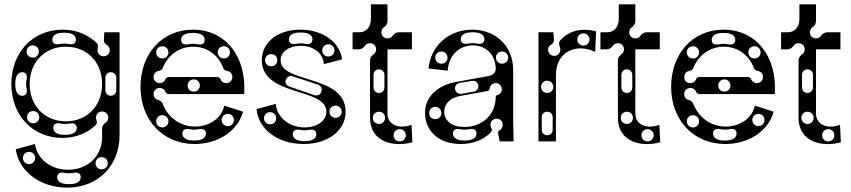

<svg xmlns="http://www.w3.org/2000/svg" viewBox="-20 -648 3900 880"><path d="M288 212C428 212 528 112 528 -28V-500H458L456 -464C456 -456 460 -447 468 -443C477 -438 483 -429 483 -418C483 -402 471 -390 455 -390C439 -390 427 -402 427 -418C427 -434 434 -441 422 -452C382 -490 329 -512 268 -512C130 -512 32 -408 32 -263C32 -119 130 -16 266 -16C326 -16 379 -37 418 -74C430 -86 420 -97 420 -109C420 -125 432 -137 448 -137C464 -137 476 -125 476 -109C476 -99 471 -90 463 -85C454 -79 448 -69 448 -60V-20C448 67 383 130 292 130C213 130 150 81 140 12L52 36C67 139 166 212 288 212ZM282 -92C185 -92 116 -163 116 -263C116 -363 185 -434 282 -434C379 -434 448 -363 448 -263C448 -163 379 -92 282 -92ZM132 -83C116 -83 104 -95 104 -111C104 -127 116 -139 132 -139C148 -139 160 -127 160 -111C160 -95 148 -83 132 -83ZM224 -62C224 -78 236 -86 256 -82C272 -79 284 -79 300 -82C320 -86 332 -78 332 -62C332 -42 314 -30 280 -30H276C242 -30 224 -42 224 -62ZM82 -209C62 -209 50 -227 50 -261V-265C50 -299 62 -317 82 -317C98 -317 106 -305 102 -285C99 -269 99 -257 102 -241C106 -221 98 -209 82 -209ZM130 -384C114 -384 102 -396 102 -412C102 -428 114 -440 130 -440C146 -440 158 -428 158 -412C158 -396 146 -384 130 -384ZM220 -466C220 -486 238 -498 272 -498H276C310 -498 328 -486 328 -466C328 -450 316 -442 296 -446C280 -449 268 -449 252 -446C232 -442 220 -450 220 -466ZM488 -209C473 -209 463 -220 463 -235V-291C463 -306 473 -317 488 -317C503 -317 513 -306 513 -291V-235C513 -220 503 -209 488 -209ZM242 164C242 148 254 140 274 144C290 147 302 147 318 144C338 140 350 148 350 164C350 184 332 196 298 196H294C260 196 242 184 242 164ZM113 104C97 104 85 92 85 76C85 60 97 48 113 48C129 48 141 60 141 76C141 92 129 104 113 104ZM446 128C430 128 418 116 418 100C418 84 430 72 446 72C462 72 474 84 474 100C474 116 462 128 446 128Z M872 12C980 12 1070 -48 1094 -136L1008 -164C996 -108 942 -68 874 -68C805 -68 750 -110 725 -173C722 -181 715 -187 704 -190C692 -193 684 -203 684 -217C684 -233 696 -245 712 -245C724 -245 734 -238 738 -228C740 -221 746 -217 754 -217H1099C1111 -385 1017 -512 864 -512C724 -512 624 -403 624 -250C624 -97 727 12 872 12ZM712 -267C696 -267 684 -279 684 -295C684 -310 694 -321 708 -323C716 -324 723 -329 725 -335C749 -395 801 -434 866 -434C929 -434 981 -396 1004 -335C1006 -329 1013 -324 1021 -323C1035 -321 1045 -310 1045 -295C1045 -279 1033 -267 1017 -267C1005 -267 995 -274 991 -284C989 -291 983 -295 975 -295H754C746 -295 740 -291 738 -284C734 -274 724 -267 712 -267ZM724 -64C708 -64 696 -76 696 -92C696 -108 708 -120 724 -120C740 -120 752 -108 752 -92C752 -76 740 -64 724 -64ZM816 -36C816 -52 828 -60 848 -56C864 -53 876 -53 892 -56C912 -60 924 -52 924 -36C924 -16 906 -4 872 -4H868C834 -4 816 -16 816 -36ZM1024 -70C1008 -70 996 -82 996 -98C996 -114 1008 -126 1024 -126C1040 -126 1052 -114 1052 -98C1052 -82 1040 -70 1024 -70ZM724 -380C708 -380 696 -392 696 -408C696 -424 708 -436 724 -436C740 -436 752 -424 752 -408C752 -392 740 -380 724 -380ZM810 -465C810 -485 828 -497 862 -497H866C900 -497 918 -485 918 -465C918 -449 906 -441 886 -445C870 -448 858 -448 842 -445C822 -441 810 -449 810 -465ZM1006 -380C990 -380 978 -392 978 -408C978 -424 990 -436 1006 -436C1022 -436 1034 -424 1034 -408C1034 -392 1022 -380 1006 -380ZM868 -228C852 -228 840 -240 840 -256C840 -272 852 -284 868 -284C884 -284 896 -272 896 -256C896 -240 884 -228 868 -228Z M1372 12C1484 12 1564 -50 1564 -136C1564 -308 1266 -264 1266 -372C1266 -410 1304 -438 1358 -438C1418 -438 1462 -403 1464 -354L1548 -376C1537 -455 1460 -512 1356 -512C1252 -512 1180 -454 1180 -372C1180 -204 1476 -248 1476 -136C1476 -94 1432 -64 1376 -64C1304 -64 1248 -112 1244 -172L1156 -148C1164 -56 1252 12 1372 12ZM1322 -33C1322 -49 1334 -57 1354 -53C1370 -50 1382 -50 1398 -53C1418 -57 1430 -49 1430 -33C1430 -13 1412 -1 1378 -1H1374C1340 -1 1322 -13 1322 -33ZM1304 -467C1304 -487 1322 -499 1356 -499H1360C1394 -499 1412 -487 1412 -467C1412 -451 1400 -443 1380 -447C1364 -450 1352 -450 1336 -447C1316 -443 1304 -451 1304 -467ZM1218 -78C1202 -78 1190 -90 1190 -106C1190 -122 1202 -134 1218 -134C1234 -134 1246 -122 1246 -106C1246 -90 1234 -78 1218 -78ZM1485 -389C1469 -389 1457 -401 1457 -417C1457 -433 1469 -445 1485 -445C1501 -445 1513 -433 1513 -417C1513 -401 1501 -389 1485 -389ZM1223 -344C1207 -344 1195 -356 1195 -372C1195 -388 1207 -400 1223 -400C1239 -400 1251 -388 1251 -372C1251 -356 1239 -344 1223 -344ZM1518 -108C1502 -108 1490 -120 1490 -136C1490 -152 1502 -164 1518 -164C1534 -164 1546 -152 1546 -136C1546 -120 1534 -108 1518 -108ZM1453 -228C1449 -214 1435 -208 1421 -212L1307 -251C1293 -255 1285 -268 1290 -282C1295 -297 1309 -303 1323 -298L1437 -260C1451 -255 1458 -242 1453 -228Z M1870 4 1866 -76C1814 -56 1756 -72 1756 -128V-422H1868V-500H1808C1796 -500 1786 -494 1780 -485C1775 -477 1766 -472 1756 -472C1740 -472 1728 -484 1728 -500C1728 -510 1733 -519 1741 -524C1750 -530 1756 -540 1756 -552V-628H1680V-562C1680 -524 1659 -500 1626 -500H1596V-422H1624C1636 -422 1646 -428 1652 -437C1657 -445 1666 -450 1676 -450C1692 -450 1704 -438 1704 -422C1704 -412 1699 -403 1691 -398C1682 -392 1676 -382 1676 -370V-108C1676 4 1786 28 1870 4ZM1717 -222C1702 -222 1692 -233 1692 -248V-304C1692 -319 1702 -330 1717 -330C1732 -330 1742 -319 1742 -304V-248C1742 -233 1732 -222 1717 -222ZM1812 0C1796 0 1784 -12 1784 -28C1784 -44 1796 -56 1812 -56C1828 -56 1840 -44 1840 -28C1840 -12 1828 0 1812 0ZM1717 -80C1701 -80 1689 -92 1689 -108C1689 -124 1701 -136 1717 -136C1733 -136 1745 -124 1745 -108C1745 -92 1733 -80 1717 -80Z M2092 12C2149 12 2198 -8 2230 -42C2235 -47 2236 -55 2232 -61C2229 -65 2228 -70 2228 -76C2228 -92 2240 -104 2256 -104C2272 -104 2284 -92 2284 -76C2284 -65 2279 -55 2268 -50C2264 -48 2262 -43 2263 -37L2270 0H2334L2332 -100V-328C2332 -435 2254 -512 2144 -512C2037 -512 1954 -438 1944 -334L2032 -324C2036 -394 2084 -440 2148 -440C2209 -440 2252 -395 2252 -332C2252 -316 2239 -303 2222 -300L2068 -272C1983 -257 1928 -201 1928 -132C1928 -45 1993 12 2092 12ZM2108 -66C2052 -66 2016 -94 2016 -136C2016 -172 2044 -200 2088 -208L2215 -231C2220 -232 2224 -236 2224 -241C2225 -256 2237 -267 2252 -267C2268 -267 2280 -255 2280 -239C2280 -225 2271 -215 2259 -212C2254 -211 2252 -208 2252 -204C2252 -124 2192 -66 2108 -66ZM1975 -102C1959 -102 1947 -114 1947 -130C1947 -146 1959 -158 1975 -158C1991 -158 2003 -146 2003 -130C2003 -114 1991 -102 1975 -102ZM2164 -36C2164 -16 2146 -4 2112 -4H2108C2074 -4 2056 -16 2056 -36C2056 -52 2068 -60 2088 -56C2104 -53 2116 -53 2132 -56C2152 -60 2164 -52 2164 -36ZM2003 -356C1987 -356 1975 -368 1975 -384C1975 -400 1987 -412 2003 -412C2019 -412 2031 -400 2031 -384C2031 -368 2019 -356 2003 -356ZM2092 -468C2092 -488 2110 -500 2144 -500H2148C2182 -500 2200 -488 2200 -468C2200 -452 2188 -444 2168 -448C2152 -451 2140 -451 2124 -448C2104 -444 2092 -452 2092 -468ZM2281 -356C2265 -356 2253 -368 2253 -384C2253 -400 2265 -412 2281 -412C2297 -412 2309 -400 2309 -384C2309 -368 2297 -356 2281 -356ZM2066 -238C2063 -253 2072 -265 2087 -268L2142 -277C2157 -280 2170 -272 2172 -257C2175 -242 2166 -231 2151 -228L2096 -218C2081 -216 2069 -224 2066 -238Z M2448 0H2528V-304C2528 -417 2628 -450 2708 -410L2712 -504C2645 -523 2583 -505 2547 -462C2536 -449 2548 -436 2548 -420C2548 -404 2536 -392 2520 -392C2504 -392 2492 -404 2492 -420C2492 -430 2497 -439 2508 -445C2515 -449 2520 -458 2519 -467L2516 -500H2448ZM2488 -136C2503 -136 2513 -125 2513 -110V-54C2513 -39 2503 -28 2488 -28C2473 -28 2463 -39 2463 -54V-110C2463 -125 2473 -136 2488 -136ZM2488 -222C2472 -222 2460 -234 2460 -250C2460 -266 2472 -278 2488 -278C2504 -278 2516 -266 2516 -250C2516 -234 2504 -222 2488 -222ZM2654 -439C2638 -439 2626 -451 2626 -467C2626 -483 2638 -495 2654 -495C2670 -495 2682 -483 2682 -467C2682 -451 2670 -439 2654 -439Z M3006 4 3002 -76C2950 -56 2892 -72 2892 -128V-422H3004V-500H2944C2932 -500 2922 -494 2916 -485C2911 -477 2902 -472 2892 -472C2876 -472 2864 -484 2864 -500C2864 -510 2869 -519 2877 -524C2886 -530 2892 -540 2892 -552V-628H2816V-562C2816 -524 2795 -500 2762 -500H2732V-422H2760C2772 -422 2782 -428 2788 -437C2793 -445 2802 -450 2812 -450C2828 -450 2840 -438 2840 -422C2840 -412 2835 -403 2827 -398C2818 -392 2812 -382 2812 -370V-108C2812 4 2922 28 3006 4ZM2853 -222C2838 -222 2828 -233 2828 -248V-304C2828 -319 2838 -330 2853 -330C2868 -330 2878 -319 2878 -304V-248C2878 -233 2868 -222 2853 -222ZM2948 0C2932 0 2920 -12 2920 -28C2920 -44 2932 -56 2948 -56C2964 -56 2976 -44 2976 -28C2976 -12 2964 0 2948 0ZM2853 -80C2837 -80 2825 -92 2825 -108C2825 -124 2837 -136 2853 -136C2869 -136 2881 -124 2881 -108C2881 -92 2869 -80 2853 -80Z M3304 12C3412 12 3502 -48 3526 -136L3440 -164C3428 -108 3374 -68 3306 -68C3237 -68 3182 -110 3157 -173C3154 -181 3147 -187 3136 -190C3124 -193 3116 -203 3116 -217C3116 -233 3128 -245 3144 -245C3156 -245 3166 -238 3170 -228C3172 -221 3178 -217 3186 -217H3531C3543 -385 3449 -512 3296 -512C3156 -512 3056 -403 3056 -250C3056 -97 3159 12 3304 12ZM3144 -267C3128 -267 3116 -279 3116 -295C3116 -310 3126 -321 3140 -323C3148 -324 3155 -329 3157 -335C3181 -395 3233 -434 3298 -434C3361 -434 3413 -396 3436 -335C3438 -329 3445 -324 3453 -323C3467 -321 3477 -310 3477 -295C3477 -279 3465 -267 3449 -267C3437 -267 3427 -274 3423 -284C3421 -291 3415 -295 3407 -295H3186C3178 -295 3172 -291 3170 -284C3166 -274 3156 -267 3144 -267ZM3156 -64C3140 -64 3128 -76 3128 -92C3128 -108 3140 -120 3156 -120C3172 -120 3184 -108 3184 -92C3184 -76 3172 -64 3156 -64ZM3248 -36C3248 -52 3260 -60 3280 -56C3296 -53 3308 -53 3324 -56C3344 -60 3356 -52 3356 -36C3356 -16 3338 -4 3304 -4H3300C3266 -4 3248 -16 3248 -36ZM3456 -70C3440 -70 3428 -82 3428 -98C3428 -114 3440 -126 3456 -126C3472 -126 3484 -114 3484 -98C3484 -82 3472 -70 3456 -70ZM3156 -380C3140 -380 3128 -392 3128 -408C3128 -424 3140 -436 3156 -436C3172 -436 3184 -424 3184 -408C3184 -392 3172 -380 3156 -380ZM3242 -465C3242 -485 3260 -497 3294 -497H3298C3332 -497 3350 -485 3350 -465C3350 -449 3338 -441 3318 -445C3302 -448 3290 -448 3274 -445C3254 -441 3242 -449 3242 -465ZM3438 -380C3422 -380 3410 -392 3410 -408C3410 -424 3422 -436 3438 -436C3454 -436 3466 -424 3466 -408C3466 -392 3454 -380 3438 -380ZM3300 -228C3284 -228 3272 -240 3272 -256C3272 -272 3284 -284 3300 -284C3316 -284 3328 -272 3328 -256C3328 -240 3316 -228 3300 -228Z M3834 4 3830 -76C3778 -56 3720 -72 3720 -128V-422H3832V-500H3772C3760 -500 3750 -494 3744 -485C3739 -477 3730 -472 3720 -472C3704 -472 3692 -484 3692 -500C3692 -510 3697 -519 3705 -524C3714 -530 3720 -540 3720 -552V-628H3644V-562C3644 -524 3623 -500 3590 -500H3560V-422H3588C3600 -422 3610 -428 3616 -437C3621 -445 3630 -450 3640 -450C3656 -450 3668 -438 3668 -422C3668 -412 3663 -403 3655 -398C3646 -392 3640 -382 3640 -370V-108C3640 4 3750 28 3834 4ZM3681 -222C3666 -222 3656 -233 3656 -248V-304C3656 -319 3666 -330 3681 -330C3696 -330 3706 -319 3706 -304V-248C3706 -233 3696 -222 3681 -222ZM3776 0C3760 0 3748 -12 3748 -28C3748 -44 3760 -56 3776 -56C3792 -56 3804 -44 3804 -28C3804 -12 3792 0 3776 0ZM3681 -80C3665 -80 3653 -92 3653 -108C3653 -124 3665 -136 3681 -136C3697 -136 3709 -124 3709 -108C3709 -92 3697 -80 3681 -80Z"/></svg>

Font: Apfel Grotezk Brukt
Style: Regular
Weight: 300
Designer: Luigi Gorlero
Foundry: © 2023, Luigi Gorlero & Collletttivo
Version: Version 2.000;Glyphs 3.2 (3217)